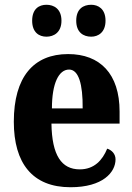

<svg xmlns="http://www.w3.org/2000/svg" viewBox="-20 -776 556 806"><path d="M363 -622C392 -622 423 -640 423 -689C423 -739 392 -756 363 -756C330 -756 300 -739 300 -689C300 -640 330 -622 363 -622ZM175 -622C206 -622 238 -640 238 -689C238 -739 206 -756 175 -756C144 -756 115 -739 115 -689C115 -640 144 -622 175 -622ZM276 10C412 10 465 -53 465 -107C465 -130 449 -146 430 -152C410 -103 375 -65 315 -65C238 -65 198 -124 196 -257H482V-308C482 -466 400 -549 266 -549C121 -549 38 -453 38 -265C38 -91 116 10 276 10ZM327 -321H198C198 -427 227 -484 270 -484C310 -484 328 -423 327 -321Z"/></svg>

Font: Noto Serif Khmer Condensed ExtraBold
Style: Regular
Weight: 800
Width: 3
Designer: Danh Hong and the Monotype Design Team
Foundry: Monotype Imaging Inc.
Version: Version 2.004